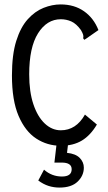

<svg xmlns="http://www.w3.org/2000/svg" viewBox="-20 -649 490 868"><path d="M255 10Q194 10 144 -22.5Q94 -55 64 -125Q34 -195 34 -308Q34 -402 53.5 -464Q73 -526 105.5 -562Q138 -598 177 -613.5Q216 -629 254 -629Q316 -629 360 -598Q404 -567 425 -513L369 -474L361 -469L356 -476Q358 -484 356 -491.5Q354 -499 346 -513Q325 -542 302.5 -552Q280 -562 255 -562Q192 -562 152 -498.5Q112 -435 112 -313Q112 -234 131 -177.5Q150 -121 182.5 -90.5Q215 -60 255 -60Q324 -60 364 -131L418 -86Q389 -37 350 -13.5Q311 10 255 10ZM249 199Q223 199 199.5 191.5Q176 184 153 167L179 118Q214 149 260 149Q304 149 304 116Q304 86 259 86H226L236 0H288L283 42Q322 46 340.5 65Q359 84 359 109Q359 145 331 172Q303 199 249 199Z"/></svg>

Font: Inconsolata SemiCondensed Medium
Style: Regular
Weight: 500
Width: 4
Monospace: yes
Designer: Raph Levien, Cyreal, Brenton Simpson
Foundry: Raph Levien, Cyreal, Google
Version: Version 3.001; ttfautohint (v1.8.2.53-6de2)